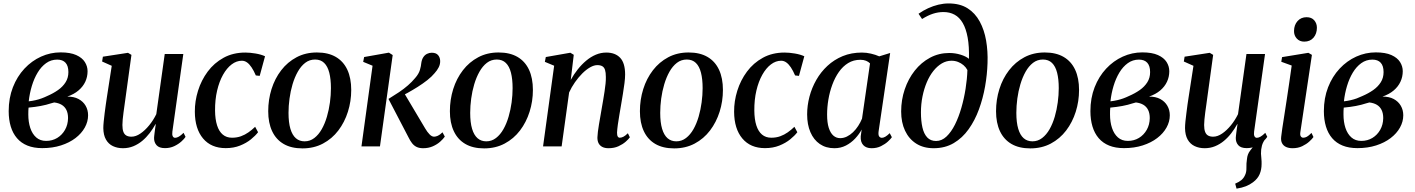

<svg xmlns="http://www.w3.org/2000/svg" viewBox="-20 -851 8222 1116"><path d="M225.5 10Q176 10 139.5 -4.8Q103 -19.5 78.8 -47.8Q54.5 -76 42.5 -115.8Q30.5 -155.5 30.5 -205Q30.5 -281 55 -343.8Q79.5 -406.5 122 -452Q164.5 -497.5 218.8 -522Q273 -546.5 332 -546.5Q388.5 -546.5 423 -531Q457.5 -515.5 473.2 -490.5Q489 -465.5 489 -437Q489 -404.5 475.8 -376Q462.5 -347.5 436.2 -325.2Q410 -303 371 -289.5Q409.5 -290 436.5 -275.5Q463.5 -261 477.8 -236.2Q492 -211.5 492 -181Q492 -144 473 -109.8Q454 -75.5 418.8 -48.5Q383.5 -21.5 334.5 -5.8Q285.5 10 225.5 10ZM248 -32Q284 -32 312.5 -49.2Q341 -66.5 358 -96.5Q375 -126.5 375.5 -164.5Q375.5 -192.5 366 -211.8Q356.5 -231 338.5 -241.8Q320.5 -252.5 295 -255.5Q286.5 -253.5 274.5 -249.8Q262.5 -246 247.8 -242Q233 -238 216 -235Q201 -232.5 183.5 -229.8Q166 -227 146 -225.5Q145 -216.5 144.8 -206.8Q144.5 -197 144.5 -185.5Q144.5 -142 156 -107.2Q167.5 -72.5 190.5 -52.2Q213.5 -32 248 -32ZM147 -262Q168.5 -264.5 186.8 -268.8Q205 -273 221.5 -279Q238 -285 253.5 -292.5Q289.5 -308 317.2 -327.5Q345 -347 361.2 -372.8Q377.5 -398.5 377.5 -432Q377.5 -468 361 -486.2Q344.5 -504.5 312.5 -504.5Q276.5 -504.5 248 -484Q219.5 -463.5 198.8 -429Q178 -394.5 165 -351.2Q152 -308 147 -262Z M694.5 10.5Q662 10.5 636.2 -1.8Q610.5 -14 595.8 -40Q581 -66 580.5 -106.5Q580.5 -122 582.8 -144.5Q585 -167 588.2 -192.5Q591.5 -218 594.8 -242Q598 -266 601 -284L629.5 -468.5L573.5 -493.5L578 -521.5L724 -544L744 -532L710 -284.5Q707.5 -265 704.2 -242.5Q701 -220 698 -197.8Q695 -175.5 693.2 -156.5Q691.5 -137.5 691.5 -124.5Q691.5 -99.5 697.2 -84.5Q703 -69.5 714.8 -63Q726.5 -56.5 744 -56.5Q769.5 -56.5 796.2 -74.8Q823 -93 847.2 -122.8Q871.5 -152.5 888.5 -187.5L937.5 -537H1045.5L982 -86.5Q979.5 -68.5 984 -59.2Q988.5 -50 998 -50Q1007.5 -50 1019.5 -56.8Q1031.5 -63.5 1047 -79L1058.5 -55.5Q1051.5 -44 1034.2 -28.5Q1017 -13 992.8 -1.5Q968.5 10 939 10Q905 10 890 -7Q875 -24 875.5 -49.5Q875.5 -53 876.5 -62Q877.5 -71 879 -83Q880.5 -95 882.2 -107.2Q884 -119.5 885.5 -129L884 -129.5Q869 -102.5 849.8 -77.2Q830.5 -52 806.8 -32.2Q783 -12.5 755 -1Q727 10.5 694.5 10.5Z M1292 10Q1207.5 10 1160.2 -46.2Q1113 -102.5 1112.5 -201.5Q1112 -262.5 1131 -323.5Q1150 -384.5 1187.2 -434.8Q1224.5 -485 1279.5 -515.2Q1334.5 -545.5 1406 -545.5Q1433 -545.5 1465.5 -540Q1498 -534.5 1520.5 -524L1489.5 -410L1467 -412.5Q1455 -440.5 1442.2 -459.5Q1429.5 -478.5 1415.8 -488.2Q1402 -498 1386 -498Q1354.5 -498 1326.2 -476.5Q1298 -455 1276.2 -416.2Q1254.5 -377.5 1242 -324.5Q1229.5 -271.5 1230 -208Q1230.5 -157.5 1241.8 -122.2Q1253 -87 1274.8 -68.8Q1296.5 -50.5 1328.5 -50.5Q1357 -50.5 1380.5 -59Q1404 -67.5 1424.2 -81.8Q1444.5 -96 1463 -114L1480 -82.5Q1465 -62.5 1438.5 -41Q1412 -19.5 1375.2 -4.8Q1338.5 10 1292 10Z M1822 -546Q1887.5 -546 1931.8 -520.2Q1976 -494.5 1998.8 -445.8Q2021.5 -397 2021.5 -328Q2021.5 -262.5 2002.2 -201.5Q1983 -140.5 1946.5 -92.5Q1910 -44.5 1857.2 -16.5Q1804.5 11.5 1738 11.5Q1673 11.5 1628.8 -14.2Q1584.5 -40 1561.8 -88.5Q1539 -137 1539 -204.5Q1539 -271.5 1558.2 -333Q1577.5 -394.5 1614.5 -442.5Q1651.5 -490.5 1703.8 -518.2Q1756 -546 1822 -546ZM1811.5 -505Q1779 -505 1754 -485.8Q1729 -466.5 1710.8 -434Q1692.5 -401.5 1680.5 -361.2Q1668.5 -321 1662.8 -278Q1657 -235 1657 -195Q1657 -139 1668 -102.2Q1679 -65.5 1699.8 -47.5Q1720.5 -29.5 1750.5 -29.5Q1782 -29.5 1807 -48.8Q1832 -68 1850.2 -100.2Q1868.5 -132.5 1880.2 -172.8Q1892 -213 1897.8 -255.8Q1903.5 -298.5 1903.5 -338.5Q1903.5 -391 1894 -428.2Q1884.5 -465.5 1864.2 -485.2Q1844 -505 1811.5 -505Z M2081 0 2145.5 -469 2091 -491.5 2096.5 -519.5 2240.5 -545 2262.5 -531 2188.5 0ZM2439.5 10.5Q2417 10.5 2401.5 3Q2386 -4.5 2375 -18.8Q2364 -33 2354.5 -52.5L2238 -276Q2271.5 -296.5 2299.8 -315.5Q2328 -334.5 2351.2 -354.8Q2374.5 -375 2393.5 -398Q2414 -421.5 2420.8 -444.5Q2427.5 -467.5 2429 -486Q2432 -506 2440.8 -519Q2449.5 -532 2462.5 -538.2Q2475.5 -544.5 2489.5 -544.5Q2514.5 -544.5 2526.2 -530.8Q2538 -517 2538.5 -497Q2539 -477.5 2530 -459.8Q2521 -442 2506 -425.5Q2490 -406 2463.8 -385.2Q2437.5 -364.5 2407.2 -345.5Q2377 -326.5 2348.5 -310.8Q2320 -295 2299 -285L2323.5 -319.5L2451 -105Q2463.5 -83.5 2476.8 -70Q2490 -56.5 2503 -56.5Q2513 -56.5 2525.2 -62Q2537.5 -67.5 2552 -82L2565.5 -57Q2556 -43 2538.2 -27.2Q2520.5 -11.5 2495.5 -0.5Q2470.5 10.5 2439.5 10.5Z M2878 -546Q2943.5 -546 2987.8 -520.2Q3032 -494.5 3054.8 -445.8Q3077.5 -397 3077.5 -328Q3077.5 -262.5 3058.2 -201.5Q3039 -140.5 3002.5 -92.5Q2966 -44.5 2913.2 -16.5Q2860.5 11.5 2794 11.5Q2729 11.5 2684.8 -14.2Q2640.5 -40 2617.8 -88.5Q2595 -137 2595 -204.5Q2595 -271.5 2614.2 -333Q2633.5 -394.5 2670.5 -442.5Q2707.5 -490.5 2759.8 -518.2Q2812 -546 2878 -546ZM2867.5 -505Q2835 -505 2810 -485.8Q2785 -466.5 2766.8 -434Q2748.5 -401.5 2736.5 -361.2Q2724.5 -321 2718.8 -278Q2713 -235 2713 -195Q2713 -139 2724 -102.2Q2735 -65.5 2755.8 -47.5Q2776.5 -29.5 2806.5 -29.5Q2838 -29.5 2863 -48.8Q2888 -68 2906.2 -100.2Q2924.5 -132.5 2936.2 -172.8Q2948 -213 2953.8 -255.8Q2959.5 -298.5 2959.5 -338.5Q2959.5 -391 2950 -428.2Q2940.5 -465.5 2920.2 -485.2Q2900 -505 2867.5 -505Z M3297.5 -386.5Q3315 -418.5 3337.8 -447.2Q3360.5 -476 3387 -498.2Q3413.5 -520.5 3443 -533Q3472.5 -545.5 3504 -545.5Q3556 -545.5 3584.8 -515Q3613.5 -484.5 3613.5 -418Q3613.5 -397.5 3609.8 -367.5Q3606 -337.5 3600.5 -304.5Q3595 -271.5 3590 -241.5Q3585.5 -214 3580.2 -184Q3575 -154 3571.2 -126.8Q3567.5 -99.5 3566.5 -80.5Q3566.5 -64 3570.8 -57.2Q3575 -50.5 3582.5 -50.5Q3592 -50.5 3603.5 -56.2Q3615 -62 3629.5 -76.5L3641 -53Q3634 -42.5 3617 -27.5Q3600 -12.5 3575 -1Q3550 10.5 3517 10.5Q3495.5 10.5 3481 3Q3466.5 -4.5 3459.2 -18.5Q3452 -32.5 3452.5 -53Q3453 -65.5 3455.2 -85Q3457.5 -104.5 3461.5 -127.8Q3465.5 -151 3469.8 -175.8Q3474 -200.5 3478 -223.5Q3482 -246.5 3486.2 -271Q3490.5 -295.5 3494 -319.5Q3497.5 -343.5 3499.8 -365Q3502 -386.5 3501.5 -404Q3501.5 -429.5 3496.8 -444.5Q3492 -459.5 3481 -466Q3470 -472.5 3452 -472.5Q3432.5 -472.5 3409.8 -459.5Q3387 -446.5 3364.5 -424Q3342 -401.5 3322 -373Q3302 -344.5 3288 -313.5L3244.5 0H3136.5L3201 -469L3147 -491.5L3152.5 -519.5L3295 -544.5L3315 -532.5Z M3982.5 -546Q4048 -546 4092.2 -520.2Q4136.5 -494.5 4159.2 -445.8Q4182 -397 4182 -328Q4182 -262.5 4162.8 -201.5Q4143.5 -140.5 4107 -92.5Q4070.5 -44.5 4017.8 -16.5Q3965 11.5 3898.5 11.5Q3833.5 11.5 3789.2 -14.2Q3745 -40 3722.2 -88.5Q3699.5 -137 3699.5 -204.5Q3699.5 -271.5 3718.8 -333Q3738 -394.5 3775 -442.5Q3812 -490.5 3864.2 -518.2Q3916.5 -546 3982.5 -546ZM3972 -505Q3939.5 -505 3914.5 -485.8Q3889.5 -466.5 3871.2 -434Q3853 -401.5 3841 -361.2Q3829 -321 3823.2 -278Q3817.5 -235 3817.5 -195Q3817.5 -139 3828.5 -102.2Q3839.5 -65.5 3860.2 -47.5Q3881 -29.5 3911 -29.5Q3942.5 -29.5 3967.5 -48.8Q3992.5 -68 4010.8 -100.2Q4029 -132.5 4040.8 -172.8Q4052.5 -213 4058.2 -255.8Q4064 -298.5 4064 -338.5Q4064 -391 4054.5 -428.2Q4045 -465.5 4024.8 -485.2Q4004.5 -505 3972 -505Z M4426.5 10Q4342 10 4294.8 -46.2Q4247.5 -102.5 4247 -201.5Q4246.5 -262.5 4265.5 -323.5Q4284.5 -384.5 4321.8 -434.8Q4359 -485 4414 -515.2Q4469 -545.5 4540.5 -545.5Q4567.5 -545.5 4600 -540Q4632.5 -534.5 4655 -524L4624 -410L4601.5 -412.5Q4589.5 -440.5 4576.8 -459.5Q4564 -478.5 4550.2 -488.2Q4536.5 -498 4520.5 -498Q4489 -498 4460.8 -476.5Q4432.5 -455 4410.8 -416.2Q4389 -377.5 4376.5 -324.5Q4364 -271.5 4364.5 -208Q4365 -157.5 4376.2 -122.2Q4387.5 -87 4409.2 -68.8Q4431 -50.5 4463 -50.5Q4491.5 -50.5 4515 -59Q4538.5 -67.5 4558.8 -81.8Q4579 -96 4597.5 -114L4614.5 -82.5Q4599.5 -62.5 4573 -41Q4546.5 -19.5 4509.8 -4.8Q4473 10 4426.5 10Z M5087 -88.5Q5084 -66.5 5090 -58.2Q5096 -50 5106 -50Q5115 -50 5126.2 -56.5Q5137.5 -63 5151.5 -77L5164 -53.5Q5157.5 -43.5 5141.2 -28.5Q5125 -13.5 5100.8 -1.5Q5076.5 10.5 5046 10.5Q5014.5 10.5 4997.8 -7.5Q4981 -25.5 4983 -59L4988.5 -98Q4974 -71 4950.8 -46Q4927.5 -21 4897 -5.2Q4866.5 10.5 4830 10.5Q4780.5 10.5 4745 -14Q4709.5 -38.5 4690.5 -82.8Q4671.5 -127 4671.5 -186Q4671.5 -237.5 4685 -289Q4698.5 -340.5 4724.8 -386.5Q4751 -432.5 4789.5 -468.2Q4828 -504 4878.2 -524.8Q4928.5 -545.5 4990 -545.5Q5016 -545.5 5042.8 -539.2Q5069.5 -533 5090.5 -523.5L5154 -543ZM5037 -482.5Q5028 -492 5013.8 -497.8Q4999.5 -503.5 4981 -503.5Q4941 -503.5 4910 -484.5Q4879 -465.5 4856 -432.8Q4833 -400 4817.8 -358.5Q4802.5 -317 4795 -272.5Q4787.5 -228 4787.5 -185Q4787.5 -138 4797.2 -107.8Q4807 -77.5 4824 -62.8Q4841 -48 4863.5 -48Q4883.5 -48 4902.5 -57.2Q4921.5 -66.5 4938.2 -82.5Q4955 -98.5 4968.2 -119Q4981.5 -139.5 4990.5 -161.5Z M5407 10.5Q5347.5 10.5 5305.2 -16.5Q5263 -43.5 5240.5 -91.5Q5218 -139.5 5218 -203Q5218 -270.5 5238.8 -331.8Q5259.5 -393 5297 -440.5Q5334.5 -488 5385.8 -515.5Q5437 -543 5497.5 -543Q5532 -543 5563.5 -533.2Q5595 -523.5 5612 -509Q5614 -581 5604.5 -632.8Q5595 -684.5 5576 -717.2Q5557 -750 5528.8 -765.5Q5500.5 -781 5464 -781Q5433.5 -781 5403.8 -771.5Q5374 -762 5339.5 -740.5L5319 -771Q5345 -789.5 5374.5 -803Q5404 -816.5 5434.2 -823.8Q5464.5 -831 5493.5 -831Q5559.5 -831 5603.8 -803Q5648 -775 5674.5 -726.2Q5701 -677.5 5711.8 -615.2Q5722.5 -553 5720 -484.5Q5718 -418 5705.8 -348.5Q5693.5 -279 5670 -215Q5646.5 -151 5610.2 -100Q5574 -49 5523.5 -19.2Q5473 10.5 5407 10.5ZM5421 -31.5Q5454 -31.5 5481.5 -57.5Q5509 -83.5 5530.8 -127Q5552.5 -170.5 5568 -224.5Q5583.5 -278.5 5592.5 -335.5Q5601.5 -392.5 5603 -444Q5594.5 -460 5580.5 -472Q5566.5 -484 5548.8 -491Q5531 -498 5510.5 -498Q5480.5 -498 5454 -482.2Q5427.5 -466.5 5405.2 -438.5Q5383 -410.5 5367 -372.8Q5351 -335 5342 -290.5Q5333 -246 5333 -198Q5333 -148 5341.5 -110.5Q5350 -73 5369.5 -52.2Q5389 -31.5 5421 -31.5Z M6052.5 -546Q6118 -546 6162.2 -520.2Q6206.5 -494.5 6229.2 -445.8Q6252 -397 6252 -328Q6252 -262.5 6232.8 -201.5Q6213.5 -140.5 6177 -92.5Q6140.5 -44.5 6087.8 -16.5Q6035 11.5 5968.5 11.5Q5903.5 11.5 5859.2 -14.2Q5815 -40 5792.2 -88.5Q5769.5 -137 5769.5 -204.5Q5769.5 -271.5 5788.8 -333Q5808 -394.5 5845 -442.5Q5882 -490.5 5934.2 -518.2Q5986.5 -546 6052.5 -546ZM6042 -505Q6009.5 -505 5984.5 -485.8Q5959.5 -466.5 5941.2 -434Q5923 -401.5 5911 -361.2Q5899 -321 5893.2 -278Q5887.5 -235 5887.5 -195Q5887.5 -139 5898.5 -102.2Q5909.5 -65.5 5930.2 -47.5Q5951 -29.5 5981 -29.5Q6012.5 -29.5 6037.5 -48.8Q6062.5 -68 6080.8 -100.2Q6099 -132.5 6110.8 -172.8Q6122.5 -213 6128.2 -255.8Q6134 -298.5 6134 -338.5Q6134 -391 6124.5 -428.2Q6115 -465.5 6094.8 -485.2Q6074.5 -505 6042 -505Z M6513 10Q6463.5 10 6427 -4.8Q6390.5 -19.5 6366.2 -47.8Q6342 -76 6330 -115.8Q6318 -155.5 6318 -205Q6318 -281 6342.5 -343.8Q6367 -406.5 6409.5 -452Q6452 -497.5 6506.2 -522Q6560.5 -546.5 6619.5 -546.5Q6676 -546.5 6710.5 -531Q6745 -515.5 6760.8 -490.5Q6776.5 -465.5 6776.5 -437Q6776.5 -404.5 6763.2 -376Q6750 -347.5 6723.8 -325.2Q6697.5 -303 6658.5 -289.5Q6697 -290 6724 -275.5Q6751 -261 6765.2 -236.2Q6779.5 -211.5 6779.5 -181Q6779.5 -144 6760.5 -109.8Q6741.5 -75.5 6706.2 -48.5Q6671 -21.5 6622 -5.8Q6573 10 6513 10ZM6535.5 -32Q6571.5 -32 6600 -49.2Q6628.5 -66.5 6645.5 -96.5Q6662.5 -126.5 6663 -164.5Q6663 -192.5 6653.5 -211.8Q6644 -231 6626 -241.8Q6608 -252.5 6582.5 -255.5Q6574 -253.5 6562 -249.8Q6550 -246 6535.2 -242Q6520.5 -238 6503.5 -235Q6488.5 -232.5 6471 -229.8Q6453.5 -227 6433.5 -225.5Q6432.5 -216.5 6432.2 -206.8Q6432 -197 6432 -185.5Q6432 -142 6443.5 -107.2Q6455 -72.5 6478 -52.2Q6501 -32 6535.5 -32ZM6434.5 -262Q6456 -264.5 6474.2 -268.8Q6492.5 -273 6509 -279Q6525.5 -285 6541 -292.5Q6577 -308 6604.8 -327.5Q6632.5 -347 6648.8 -372.8Q6665 -398.5 6665 -432Q6665 -468 6648.5 -486.2Q6632 -504.5 6600 -504.5Q6564 -504.5 6535.5 -484Q6507 -463.5 6486.2 -429Q6465.5 -394.5 6452.5 -351.2Q6439.5 -308 6434.5 -262Z M7167.5 245.5 7159.5 216.5Q7182 207 7195.2 196Q7208.5 185 7216 168.5Q7225.5 150.5 7224.8 124.8Q7224 99 7228 73.5Q7230.5 44.5 7246.5 24.5Q7262.5 4.5 7273.5 -10.5L7338 -47Q7321 -27 7315 -4.5Q7309 18 7309.5 42Q7310 55.5 7311.8 71.5Q7313.5 87.5 7313 102.5Q7313 134.5 7301.8 161.2Q7290.5 188 7263 208.5Q7244.5 222.5 7221.8 231.5Q7199 240.5 7167.5 245.5ZM6982 10.5Q6949.5 10.5 6923.8 -1.8Q6898 -14 6883.2 -40Q6868.5 -66 6868 -106.5Q6868 -122 6870.2 -144.5Q6872.5 -167 6875.8 -192.5Q6879 -218 6882.2 -242Q6885.5 -266 6888.5 -284L6917 -468.5L6861 -493.5L6865.5 -521.5L7011.5 -544L7031.5 -532L6997.5 -284.5Q6995 -265 6991.8 -242.5Q6988.5 -220 6985.5 -197.8Q6982.5 -175.5 6980.8 -156.5Q6979 -137.5 6979 -124.5Q6979 -99.5 6984.8 -84.5Q6990.5 -69.5 7002.2 -63Q7014 -56.5 7031.5 -56.5Q7057 -56.5 7083.8 -74.8Q7110.5 -93 7134.8 -122.8Q7159 -152.5 7176 -187.5L7225 -537H7333L7269.5 -86.5Q7267 -68.5 7271.5 -59.2Q7276 -50 7285.5 -50Q7295 -50 7307 -56.8Q7319 -63.5 7334.5 -79L7346 -55.5Q7339 -44 7321.8 -28.5Q7304.5 -13 7280.2 -1.5Q7256 10 7226.5 10Q7192.5 10 7177.5 -7Q7162.5 -24 7163 -49.5Q7163 -53 7164 -62Q7165 -71 7166.5 -83Q7168 -95 7169.8 -107.2Q7171.5 -119.5 7173 -129L7171.5 -129.5Q7156.5 -102.5 7137.2 -77.2Q7118 -52 7094.2 -32.2Q7070.5 -12.5 7042.5 -1Q7014.5 10.5 6982 10.5Z M7493 10.5Q7471.5 10.5 7455.8 3.5Q7440 -3.5 7432 -18.5Q7424 -33.5 7427 -57Q7428.5 -72.5 7433.2 -104Q7438 -135.5 7444.8 -178.8Q7451.5 -222 7459 -271.2Q7466.5 -320.5 7474 -371.8Q7481.5 -423 7488 -470L7427.5 -492L7432 -519L7585 -544L7605.5 -532L7538.5 -84.5Q7535.5 -66 7541 -58.2Q7546.5 -50.5 7555 -50.5Q7565.5 -50.5 7576.2 -56.2Q7587 -62 7603 -78.5L7614.5 -54.5Q7607 -43.5 7590.2 -28.2Q7573.5 -13 7549 -1.2Q7524.5 10.5 7493 10.5ZM7561 -609Q7534 -609 7517.5 -627Q7501 -645 7501.5 -671.5Q7502 -706 7522 -728.5Q7542 -751 7574.5 -751Q7603.5 -751 7619 -733Q7634.5 -715 7634.5 -690Q7634.5 -655 7614.8 -632Q7595 -609 7561 -609Z M7870 10Q7820.5 10 7784 -4.8Q7747.5 -19.5 7723.2 -47.8Q7699 -76 7687 -115.8Q7675 -155.5 7675 -205Q7675 -281 7699.5 -343.8Q7724 -406.5 7766.5 -452Q7809 -497.5 7863.2 -522Q7917.5 -546.5 7976.5 -546.5Q8033 -546.5 8067.5 -531Q8102 -515.5 8117.8 -490.5Q8133.5 -465.5 8133.5 -437Q8133.5 -404.5 8120.2 -376Q8107 -347.5 8080.8 -325.2Q8054.5 -303 8015.5 -289.5Q8054 -290 8081 -275.5Q8108 -261 8122.2 -236.2Q8136.5 -211.5 8136.5 -181Q8136.5 -144 8117.5 -109.8Q8098.5 -75.5 8063.2 -48.5Q8028 -21.5 7979 -5.8Q7930 10 7870 10ZM7892.5 -32Q7928.5 -32 7957 -49.2Q7985.5 -66.5 8002.5 -96.5Q8019.5 -126.5 8020 -164.5Q8020 -192.5 8010.5 -211.8Q8001 -231 7983 -241.8Q7965 -252.5 7939.5 -255.5Q7931 -253.5 7919 -249.8Q7907 -246 7892.2 -242Q7877.5 -238 7860.5 -235Q7845.5 -232.5 7828 -229.8Q7810.5 -227 7790.5 -225.5Q7789.5 -216.5 7789.2 -206.8Q7789 -197 7789 -185.5Q7789 -142 7800.5 -107.2Q7812 -72.5 7835 -52.2Q7858 -32 7892.5 -32ZM7791.5 -262Q7813 -264.5 7831.2 -268.8Q7849.5 -273 7866 -279Q7882.5 -285 7898 -292.5Q7934 -308 7961.8 -327.5Q7989.5 -347 8005.8 -372.8Q8022 -398.5 8022 -432Q8022 -468 8005.5 -486.2Q7989 -504.5 7957 -504.5Q7921 -504.5 7892.5 -484Q7864 -463.5 7843.2 -429Q7822.5 -394.5 7809.5 -351.2Q7796.5 -308 7791.5 -262Z"/></svg>

Font: Merriweather 72pt Medium
Style: Italic
Weight: 500
Italic angle: -7.8°
Version: Version 2.101